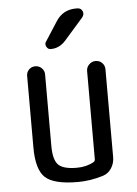

<svg xmlns="http://www.w3.org/2000/svg" viewBox="-54 -802 609 854"><g transform="rotate(-5 250.0 -375.0)"><path d="M259.8 9.8Q152.3 9.8 113.8 -25.9Q75.2 -61.5 75.2 -160.2V-480.5Q75.2 -496.1 86.4 -507.8Q97.7 -519.5 114.7 -519.5Q131.8 -519.5 143.6 -507.8Q155.3 -496.1 155.3 -480.5V-160.2Q155.3 -98.6 177.2 -76.2Q199.2 -53.7 259.8 -53.7Q303.7 -53.7 335.9 -72.3Q342.8 -76.2 342.8 -85V-478.5Q342.8 -495.1 355 -507.3Q367.2 -519.5 384.3 -519.5Q401.4 -519.5 413.1 -507.8Q424.8 -496.1 424.8 -478.5V-86.9Q424.8 -59.6 410.6 -37.6Q396.5 -15.6 372.1 -7.8Q314.5 9.8 259.8 9.8ZM317.4 -759.8H323.2Q339.8 -759.8 346.2 -745.6Q352.5 -731.4 341.8 -717.8L255.9 -620.1Q228.5 -589.8 190.4 -589.8Q177.7 -589.8 171.4 -602.1Q165 -614.3 171.9 -624L228.5 -711.9Q259.8 -759.8 317.4 -759.8Z"/></g></svg>

Font: Rounded Mgen+ 1mn regular
Style: Regular
Weight: 400
Designer: [Source Han Sans]
Ryoko NISHIZUKA  (kana & ideographs); Paul D. Hunt (Latin, Greek & Cyrillic); Wenlong ZHANG  (bopomofo
Version: Version 1.059.20150602